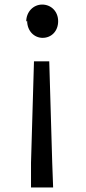

<svg xmlns="http://www.w3.org/2000/svg" viewBox="-20 -577 379 842"><path d="M99 -486C99 -441 130 -411 167 -411C205 -411 235 -440 235 -484C235 -527 204 -557 165 -557C127 -557 95 -526 95 -482ZM116 245H213L209 136L196 -308H129L116 137Z"/></svg>

Font: GenEiGothic-pro-Regular
Style: Regular
Weight: 400
Designer: Ryoko NISHIZUKA (kana & ideographs); Paul D. Hunt (Latin, Greek & Cyrillic); Wenlong ZHANG (bopomofo); Sandoll Communica
Foundry: Adobe Systems Incorporated; o_tamon
Version: Version 1.000.140830